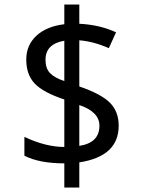

<svg xmlns="http://www.w3.org/2000/svg" viewBox="-20 -779 640 857"><path d="M334 -54.2V58.1H267.1V-49.8Q155.8 -49.8 88.9 -84V-168Q184.6 -123 267.1 -123V-335Q172.9 -366.2 135 -406Q97.2 -445.8 97.2 -513.2Q97.2 -577.1 142.1 -619.1Q187 -661.1 267.1 -670.9V-758.8H334V-672.9Q425.3 -668.5 498 -634.8L465.8 -564Q397.5 -594.2 334 -599.1V-393.1Q431.2 -359.9 470.5 -320.6Q509.8 -281.2 509.8 -217.8Q509.8 -81.1 334 -54.2ZM267.1 -417V-597.2Q183.1 -583 183.1 -512.2Q183.1 -474.1 202.9 -453.1Q222.7 -432.1 267.1 -417ZM334 -310.1V-127.9Q423.8 -141.6 423.8 -217.8Q423.8 -279.8 334 -310.1Z"/></svg>

Font: TypoPRO Noto Mono
Style: Regular
Weight: 400
Designer: Monotype Design Team
Foundry: Monotype Imaging Inc.
Version: Version 1.00